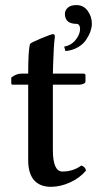

<svg xmlns="http://www.w3.org/2000/svg" viewBox="-20 -718 409 748"><path d="M64 -431.2H89.8Q89.8 -523.9 97.2 -546.9Q100.1 -551.8 140.1 -568.4Q180.2 -585 186 -585Q193.8 -585 193.8 -576.2Q189 -538.1 187 -467.8L186 -431.2H305.2Q313 -431.2 313 -424.8V-400.9Q313 -395 305.4 -391.6Q297.9 -388.2 289.1 -388.2H186V-133.8Q186 -49.8 223.1 -49.8Q265.1 -49.8 296.9 -73.2Q313.5 -67.4 314.9 -53.2Q290.5 -24.4 252.9 -7.3Q215.3 9.8 178.2 9.8Q135.7 9.8 112.8 -16.1Q89.8 -42 89.8 -94.2V-388.2H28.8Q23.9 -388.2 23.9 -394V-416Q43.5 -431.2 64 -431.2ZM277.8 -698.2Q305.2 -698.2 321.5 -676Q337.9 -653.8 337.9 -625Q337.9 -611.8 332.3 -595.7Q326.7 -579.6 315.4 -562.7Q304.2 -545.9 283.2 -533.7Q262.2 -521.5 234.9 -519L230 -536.1Q258.8 -542 275.4 -563.5Q292 -585 292 -605Q292 -614.3 288.3 -619.6Q284.7 -625 278.8 -625Q232.9 -625 232.9 -664.1Q232.9 -677.7 244.1 -688Q255.4 -698.2 277.8 -698.2Z"/></svg>

Font: Common Serif Medium
Style: Regular
Weight: 500
Designer: Philipp H. Poll, Khaled Hosny
Foundry: Stefan Peev, Context Ltd.
Version: Version 1.026